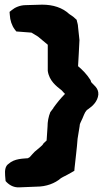

<svg xmlns="http://www.w3.org/2000/svg" viewBox="-20 -739 445 824"><path d="M2 15 4 38C16 52 36 67 64 65L138 62C178 62 216 48 241 26C243 25 244 24 246 23L257 17H258C267 12 278 6 287 1L299 -6L300 -18C304 -58 310 -101 313 -144C316 -162 320 -186 322 -199V-201C322 -208 328 -217 334 -231C344 -255 347 -264 359 -271C378 -284 399 -304 402 -333C404 -362 380 -375 371 -387C371 -389 369 -394 368 -396C352 -421 334 -439 315 -455L318 -508L321 -567L315 -623C315 -635 310 -646 309 -654C299 -664 290 -671 277 -679C248 -706 208 -719 161 -719L91 -717C66 -717 44 -707 31 -696L21 -688L22 -676C23 -652 31 -629 43 -613L50 -604L115 -599C121 -596 131 -589 143 -582L185 -547V-435C191 -392 222 -369 245 -351C249 -346 255 -340 259 -336C241 -318 224 -297 209 -276V-275C206 -270 200 -264 196 -258C188 -238 184 -217 184 -195C183 -182 182 -166 181 -150L180 -136C177 -133 171 -128 166 -123V-122C162 -114 147 -104 129 -88C121 -80 117 -75 107 -64C106 -64 104 -63 100 -60C80 -58 42 -59 17 -36C3 -27 0 -9 2 15Z"/></svg>

Font: Vapor
Style: Blk
Weight: 900
Foundry: Cannot Into Space Fonts
Version: Version 0.179